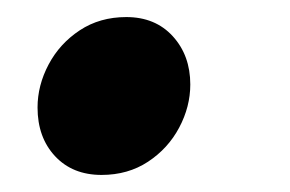

<svg xmlns="http://www.w3.org/2000/svg" viewBox="-20 -510 340 225"><path d="M99 -305Q65 -305 44.5 -327Q24 -349 24 -384Q24 -410 37 -434.5Q50 -459 73.5 -474.5Q97 -490 128 -490Q162 -490 182.5 -467.5Q203 -445 203 -411Q203 -385 190 -360.5Q177 -336 153.5 -320.5Q130 -305 99 -305Z"/></svg>

Font: Source Sans 3 ExtraBold
Style: Italic
Weight: 800
Italic angle: -11°
Version: Version 3.052;hotconv 1.1.0;makeotfexe 2.6.0